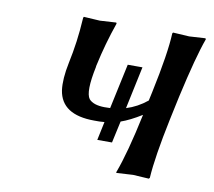

<svg xmlns="http://www.w3.org/2000/svg" viewBox="-57 -497 630 564"><g transform="rotate(10 258.0 -214.5)"><path d="M295.4 -83H251.5L263.2 -138.2Q248 -136.7 232.9 -137.2Q134.8 -137.2 124 -208.5Q119.6 -241.7 129.9 -291Q144 -356.9 147.9 -423.3Q147.9 -426.8 148.4 -429.2L149.9 -432.1Q151.9 -432.1 198.2 -429.2L246.6 -432.1L248 -429.2Q225.6 -365.2 211.4 -299.3Q210.4 -295.9 210.4 -293Q194.3 -216.3 209 -196.8Q222.2 -181.6 255.4 -181.2Q265.6 -181.2 272.5 -181.6L301.3 -315.9H345.2L318.4 -189.5Q351.6 -199.7 380.4 -223.1L386.2 -250Q411.6 -369.6 414.1 -429.2L416 -432.1Q418 -432.1 464.4 -429.2L512.7 -432.1L514.2 -429.2Q494.1 -374.5 466.3 -250L451.2 -179.2Q426.8 -63 422.9 0L420.4 2.9Q418.5 2.9 373 0L323.2 2.9V0Q346.2 -61 371.1 -178.7Q336.4 -157.2 309.6 -147.9Z"/></g></svg>

Font: Linux Biolinum Capitals O
Style: Italic Samll Caps
Weight: 400
Italic angle: -12°
Designer: Philipp H. Poll
Foundry: Philipp H. Poll
Version: Version 0.6.2